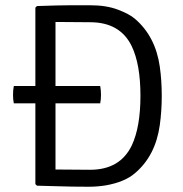

<svg xmlns="http://www.w3.org/2000/svg" viewBox="-20 -706 694 730"><path d="M587.5 -453Q595 -400 595 -341.8Q595 -283.5 587.5 -230Q571 -113 492.5 -47Q453.5 -13.5 381 -1Q349.5 4 317 4Q284.5 4 255 3.5Q225.5 3 194.8 2Q164 1 120.5 0L114.5 -6V-677L120.5 -683Q207.5 -686 246 -686Q246 -686 323.5 -686Q384 -686 427.8 -669.5Q471.5 -653 492.5 -635Q571 -568 587.5 -453ZM191 -61.5 322.5 -60.5Q436.5 -60.5 481 -153Q514 -223 514 -342Q514 -461 481 -530Q437 -621.5 322.5 -621.5L191 -622.5ZM361 -379Q364 -363 364 -345.5Q364 -328 361 -313H32.5Q29.5 -328 29.5 -345.5Q29.5 -363 32.5 -379Z"/></svg>

Font: Signika-CLs Light
Style: CLs-Regular
Weight: 300
Version: Version 2.003;gftools[0.9.32]